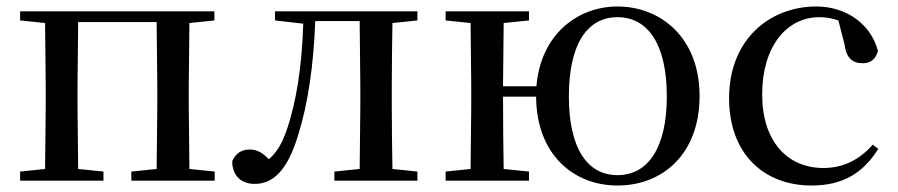

<svg xmlns="http://www.w3.org/2000/svg" viewBox="-20 -557 2768 592"><path d="M42 -494 119 -486 121 -292V-230L119 -36L42 -28V0H299V-28L221 -36L219 -230V-292L221 -489H463L465 -292V-230L463 -36L385 -28V0H642V-28L564 -36L562 -230V-292L564 -486L641 -494V-522H42Z M1088 0H1267V-28L1190 -36C1189 -92 1188 -175 1188 -230V-292C1188 -346 1189 -430 1190 -486L1267 -494V-522H828V-494L915 -484C911 -354 894 -242 863 -153C848 -111 832 -86 809 -66C790 -86 772 -96 751 -96C725 -96 707 -85 696 -60C696 -15 724 10 765 10C820 10 866 -28 900 -143C929 -235 947 -355 952 -492H1089L1091 -292V-230L1089 -36L1011 -28V0Z M1884 -17C1790 -17 1734 -101 1734 -260C1734 -420 1790 -504 1884 -504C1978 -504 2036 -420 2036 -260C2036 -101 1978 -17 1884 -17ZM1884 15C2022 15 2137 -81 2137 -261C2137 -441 2017 -537 1884 -537C1761 -537 1647 -451 1634 -291H1531L1533 -486L1611 -494V-522H1354V-494L1431 -486L1433 -292V-230L1431 -36L1354 -28V0H1611V-28L1533 -36C1532 -92 1531 -179 1531 -259H1633C1634 -81 1748 15 1884 15Z M2482 15C2581 15 2642 -25 2688 -98L2671 -111C2629 -63 2578 -39 2519 -39C2407 -39 2330 -122 2330 -266C2330 -414 2406 -504 2506 -504C2526 -504 2545 -501 2565 -494L2584 -420C2589 -378 2609 -362 2640 -362C2664 -362 2680 -374 2687 -400C2666 -481 2591 -537 2497 -537C2354 -537 2228 -436 2228 -254C2228 -84 2334 15 2482 15Z"/></svg>

Font: Source Han Serif CN Medium
Style: Regular
Weight: 500
Designer: Ryoko NISHIZUKA 西塚涼子 (kana & ideographs); Frank Grießhammer (Latin, Greek & Cyrillic); Wenlong ZHANG 张文龙 (bopomofo); San
Foundry: Adobe
Version: Version 2.002;hotconv 1.1.0;makeotfexe 2.6.0